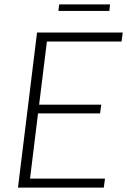

<svg xmlns="http://www.w3.org/2000/svg" viewBox="-20 -856 580 876"><path d="M62 0ZM534.5 -666.5H194L158.5 -378.5H442L436.5 -338.5H153.5L117 -41H459L453.5 0H62L149 -707.5H540ZM250 -836H482L479 -806H246.5Z"/></svg>

Font: Lato Light
Style: Italic
Weight: 300
Italic angle: -7°
Designer: Lukasz Dziedzic
Foundry: tyPoland Lukasz Dziedzic
Version: Version 2.007; 2014-02-27